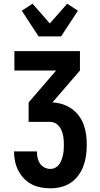

<svg xmlns="http://www.w3.org/2000/svg" viewBox="-20 -1012 540 1040"><path d="M253 8Q226 8 200 3Q174 -2 151 -14Q128 -26 109.5 -45.5Q91 -65 79 -88.5Q67 -112 61.5 -138Q56 -164 56 -190V-192H180V-191Q180 -174 183.5 -157.5Q187 -141 196 -127Q205 -113 220.5 -105Q236 -97 253 -97Q267 -97 279.5 -103.5Q292 -110 300 -121Q308 -132 313 -145Q318 -158 321 -171.5Q324 -185 325 -199Q326 -213 326 -227Q326 -241 325 -254.5Q324 -268 321 -281.5Q318 -295 312.5 -307.5Q307 -320 298 -330.5Q289 -341 276.5 -346.5Q264 -352 250 -352H135V-457L284 -630H58V-735H413V-630L264 -457Q292 -456 318.5 -447.5Q345 -439 368 -423Q391 -407 407.5 -384.5Q424 -362 433.5 -336Q443 -310 446.5 -282.5Q450 -255 450 -227Q450 -198 446 -169Q442 -140 432 -113Q422 -86 404.5 -62Q387 -38 363 -22Q339 -6 310.5 1Q282 8 253 8ZM189 -815 98 -954 156 -992 250 -885 344 -992 402 -954 311 -815Z"/></svg>

Font: Iosevka Term Curly Extrabold
Style: Regular
Weight: 800
Designer: Belleve Invis
Foundry: Belleve Invis
Version: Version 32.3.0